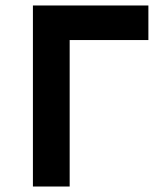

<svg xmlns="http://www.w3.org/2000/svg" viewBox="-20 -680 601 700"><path d="M521 -534H234V0H100V-660H521Z"/></svg>

Font: Cairo
Style: Bold
Weight: 700
Designer: Mohamed Gaber
Foundry: Kief Type Foundry
Version: Version 2.100